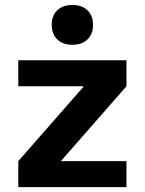

<svg xmlns="http://www.w3.org/2000/svg" viewBox="-20 -767 593 787"><path d="M55 0V-106.6L322.1 -411.4V-413.4H55V-520H498.3V-413.4L231.3 -108.6V-106.6H498.3V0ZM276.7 -583.4Q237.3 -583.4 214.7 -605.4Q192 -627.3 192 -665.2Q192 -703 214.7 -724.8Q237.3 -746.6 276.7 -746.6Q316 -746.6 338.6 -724.8Q361.3 -703 361.3 -665.2Q361.3 -627.3 338.6 -605.4Q316 -583.4 276.7 -583.4Z"/></svg>

Font: M PLUS 2 Thin
Style: Regular
Weight: 100
Designer: Coji Morishita
Foundry: UNDERFOREST DESIGN
Version: Version 1.001